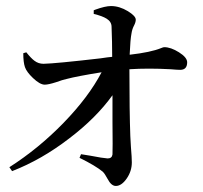

<svg xmlns="http://www.w3.org/2000/svg" viewBox="-20 -585 672 635"><path d="M363 30Q348 30 336 7Q327 -10 320 -17Q296 -37 243 -63L248 -75Q258 -73 279 -70Q320 -62 336 -61Q350 -61 352 -74Q353 -91 352 -182Q352 -240 352 -270Q298 -195 210 -128Q118 -57 20 -19L11 -32Q108 -94 190.5 -179Q273 -264 316 -346Q235 -333 201 -324Q187 -321 165 -313Q140 -305 128 -305Q112 -305 89 -327Q68 -347 62.5 -363Q57 -379 57 -409L67 -412Q83 -392 94 -384Q107 -374 124 -374Q165 -375 312 -392Q338 -396 351 -397Q351 -446 349 -496Q349 -513 333 -523Q319 -532 290 -539V-551Q292 -552 295 -553Q328 -565 347 -565Q375 -565 403 -548Q429 -532 429 -520Q429 -512 424 -502Q417 -489 415 -475Q411 -455 409 -407Q409 -405 409 -404Q479 -412 513 -426Q520 -429 523 -429Q545 -429 572 -412Q599 -395 599 -379Q599 -354 576 -354Q567 -354 544 -356Q470 -360 408 -356Q408 -216 411 -135Q412 -122 413 -99Q416 -64 416 -48Q416 -19 399 5.5Q382 30 363 30Z"/></svg>

Font: GenRyuMin TW M
Style: Regular
Weight: 500
Version: Version 1.501;PS 1;hotconv 16.6.51;makeotf.lib2.5.65220